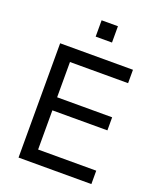

<svg xmlns="http://www.w3.org/2000/svg" viewBox="-163 -1006 917 1105"><g transform="rotate(20 296.0 -453.0)"><path d="M86 0V-700H532V-618H176V-402H513V-322H176V-82H532V0ZM265 -906H365V-806H265Z"/></g></svg>

Font: Liter
Style: Regular
Weight: 400
Designer: Anton Skugarov
Foundry: skugi
Version: Version 1.004; ttfautohint (v1.8.4.7-5d5b)